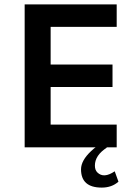

<svg xmlns="http://www.w3.org/2000/svg" viewBox="-20 -669 602 872"><path d="M348 100Q348 60 394 17Q407 4 423 -6L466 1Q411 36 411 83Q411 103 422 114Q451 143 501 109L518 156Q488 183 442 183Q348 183 348 100ZM92 0V-649H510V-547H210V-376H491V-274H210V-103H510V0Z"/></svg>

Font: Karmilla
Style: Bold
Weight: 700
Designer: Jonathan Pinhorn
Version: Version 1.000